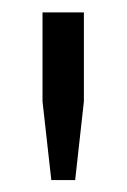

<svg xmlns="http://www.w3.org/2000/svg" viewBox="-20 -707 210 317"><path d="M64.7 -409.7 50.2 -539.5V-686.5H118.5V-539.5L104.1 -409.7Z"/></svg>

Font: Archivo SemiBold ExtraCondensed
Style: Regular
Weight: 600
Width: 2
Version: Version 2.001